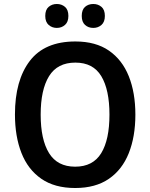

<svg xmlns="http://www.w3.org/2000/svg" viewBox="-20 -1026 753 963"><path d="M659 -451Q659 -341 626 -258Q593 -175 526 -129Q459 -83 357 -83Q254 -83 187 -129.5Q120 -176 87.5 -259Q55 -342 55 -452Q55 -623 129.5 -720.5Q204 -818 358 -818Q460 -818 526.5 -772Q593 -726 626 -643.5Q659 -561 659 -451ZM184 -451Q184 -326 226 -258Q268 -190 357 -190Q446 -190 487.5 -257.5Q529 -325 529 -451Q529 -576 488 -644Q447 -712 358 -712Q268 -712 226 -644Q184 -576 184 -451ZM207 -946Q207 -977 224 -991.5Q241 -1006 265 -1006Q289 -1006 306 -991.5Q323 -977 323 -946Q323 -916 306 -901Q289 -886 265 -886Q241 -886 224 -901Q207 -916 207 -946ZM390 -946Q390 -977 406.5 -991.5Q423 -1006 448 -1006Q472 -1006 489 -991.5Q506 -977 506 -946Q506 -916 489 -901Q472 -886 448 -886Q423 -886 406.5 -901Q390 -916 390 -946Z"/></svg>

Font: Noto Sans Telugu UI SemiCondensed SemiBold
Style: Regular
Weight: 600
Width: 4
Designer: Jelle Bosma - Monotype Design Team
Foundry: Monotype Imaging Inc.
Version: Version 2.005; ttfautohint (v1.8.4.7-5d5b)